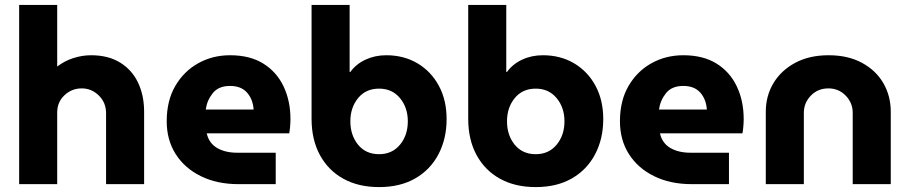

<svg xmlns="http://www.w3.org/2000/svg" viewBox="-20 -750 3706 782"><path d="M58 0V-730H213V-479Q243 -502 279 -513.5Q315 -525 351 -525Q421 -525 469.5 -495Q518 -465 542.5 -413Q567 -361 567 -295V0H412V-289Q412 -332 382.5 -361Q353 -390 313 -390Q272 -390 242.5 -362Q213 -334 213 -292V0Z M951 0Q864 0 798 -32.5Q732 -65 695.5 -122.5Q659 -180 659 -256Q659 -340 694 -400Q729 -460 787.5 -492.5Q846 -525 917 -525Q998 -525 1052.5 -491Q1107 -457 1135 -398Q1163 -339 1163 -265Q1163 -251 1161.5 -234Q1160 -217 1158 -207H822Q831 -167 864 -147.5Q897 -128 946 -128H1103V0ZM818 -304H1013Q1010 -346 986 -373Q962 -400 917 -400Q870 -400 846.5 -370.5Q823 -341 818 -304Z M1524 12Q1440 12 1378.5 -22Q1317 -56 1283 -118.5Q1249 -181 1249 -266V-730H1404V-457H1407Q1430 -489 1468.5 -507Q1507 -525 1553 -525Q1625 -525 1680.5 -492Q1736 -459 1767.5 -400.5Q1799 -342 1799 -265Q1799 -185 1766 -122Q1733 -59 1671.5 -23.5Q1610 12 1524 12ZM1524 -122Q1577 -122 1609 -160.5Q1641 -199 1641 -256Q1641 -312 1609 -350.5Q1577 -389 1524 -389Q1470 -389 1438.5 -350.5Q1407 -312 1407 -256Q1407 -199 1438.5 -160.5Q1470 -122 1524 -122Z M2162 12Q2078 12 2016.5 -22Q1955 -56 1921 -118.5Q1887 -181 1887 -266V-730H2042V-457H2045Q2068 -489 2106.5 -507Q2145 -525 2191 -525Q2263 -525 2318.5 -492Q2374 -459 2405.5 -400.5Q2437 -342 2437 -265Q2437 -185 2404 -122Q2371 -59 2309.5 -23.5Q2248 12 2162 12ZM2162 -122Q2215 -122 2247 -160.5Q2279 -199 2279 -256Q2279 -312 2247 -350.5Q2215 -389 2162 -389Q2108 -389 2076.5 -350.5Q2045 -312 2045 -256Q2045 -199 2076.5 -160.5Q2108 -122 2162 -122Z M2797 0Q2710 0 2644 -32.5Q2578 -65 2541.5 -122.5Q2505 -180 2505 -256Q2505 -340 2540 -400Q2575 -460 2633.5 -492.5Q2692 -525 2763 -525Q2844 -525 2898.5 -491Q2953 -457 2981 -398Q3009 -339 3009 -265Q3009 -251 3007.5 -234Q3006 -217 3004 -207H2668Q2677 -167 2710 -147.5Q2743 -128 2792 -128H2949V0ZM2664 -304H2859Q2856 -346 2832 -373Q2808 -400 2763 -400Q2716 -400 2692.5 -370.5Q2669 -341 2664 -304Z M3099 0V-295Q3099 -359 3130 -411Q3161 -463 3218.5 -494Q3276 -525 3355 -525Q3434 -525 3491 -494Q3548 -463 3578 -411Q3608 -359 3608 -295V0H3453V-291Q3453 -331 3424.5 -360.5Q3396 -390 3354 -390Q3311 -390 3282.5 -360.5Q3254 -331 3254 -291V0Z"/></svg>

Font: MuseoModerno
Style: Bold
Weight: 700
Designer: Pablo Cosgaya, Héctor Gatti, Marcela Romero, and the Authors of The MuseoModerno Project.
Foundry: Omnibus-Type Team
Version: Version 1.001